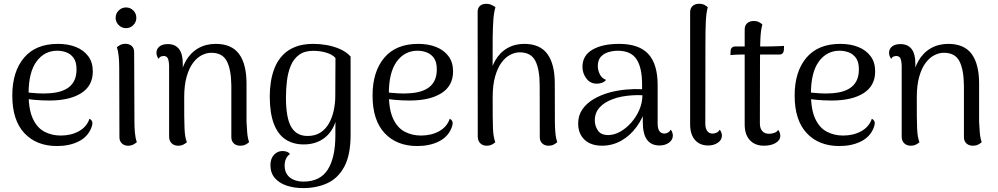

<svg xmlns="http://www.w3.org/2000/svg" viewBox="-20 -750 5212 1003"><path d="M277.7 12.9Q170.3 12.9 107.3 -54.5Q44.2 -122 44.2 -250.8Q44.2 -375.8 105.4 -448.3Q166.5 -520.8 282.5 -520.8Q336.2 -520.8 377 -504.3Q417.8 -487.8 441.3 -456Q464.8 -424.1 464.8 -376.8Q464.8 -301.8 404.2 -263.3Q343.7 -224.9 237.9 -224.9Q196.3 -224.9 158.3 -228.5Q120.4 -232.1 80.8 -240.2L82.7 -272.6Q108 -268.5 141.3 -265.2Q174.5 -261.9 207 -261.5Q242.5 -261.5 273.9 -267.2Q305.3 -272.8 329.1 -287Q352.9 -301.1 366.3 -325.8Q379.8 -350.5 379.8 -387.5Q379.8 -426.3 364.8 -447Q349.9 -467.8 326.8 -476.4Q303.7 -485 279.1 -485Q211.8 -485 170.5 -428.4Q129.3 -371.8 129.3 -261.3Q129.3 -178.4 151.4 -130.5Q173.5 -82.5 211.9 -62.2Q250.3 -41.9 297.3 -41.9Q351.2 -41.9 392 -64.5Q432.9 -87 447.3 -129.3Q457.2 -125.3 461.5 -114.5Q465.7 -103.6 455.8 -79.4Q436.8 -33.6 389 -10.3Q341.2 12.9 277.7 12.9Z M638.4 -602.9Q616.2 -602.9 600.1 -619Q584.1 -635 584.1 -656.8Q584.1 -679.5 600.1 -695.3Q616.2 -711.1 638.4 -711.1Q660.7 -711.1 676.5 -695.3Q692.2 -679.5 692.2 -656.8Q692.2 -635 676.5 -619Q660.7 -602.9 638.4 -602.9ZM682.3 -114.2Q682.3 -85.2 684.7 -57.1Q687.2 -29.1 694.8 -7.4Q689 -2.1 677.4 4.6Q665.8 11.2 648.6 11.2Q629.5 11.2 616.7 -0.8Q603.9 -12.8 603.9 -33.4L602.8 -395.8Q602.8 -425.3 600.4 -453.1Q598 -480.9 590.4 -503.1Q596.2 -508.4 607.5 -514.8Q618.9 -521.2 635.6 -521.2Q655.6 -521.2 668.2 -509.7Q680.8 -498.2 680.8 -476.6Z M910.5 11.2Q889.5 11.2 876.4 -1.7Q863.4 -14.6 863.4 -36.6V-406.2Q862.4 -434.6 856.1 -446.1Q849.8 -457.5 835.2 -457.5Q829.7 -457.5 821.7 -455Q813.7 -452.5 808.7 -442.3Q797.3 -457.5 797.3 -474Q797.3 -494.2 812.9 -507Q828.5 -519.7 856.7 -519.7Q895.1 -519.7 915 -494.2Q934.9 -468.6 934.9 -417.2V-347.3L920.1 -328.7Q925.9 -388.7 950.7 -431.7Q975.4 -474.8 1015.5 -497.8Q1055.7 -520.8 1106.8 -520.8Q1189.8 -520.8 1228.8 -468.1Q1267.8 -415.4 1267.8 -312.7V-114.2Q1268.8 -87.9 1271.3 -58.5Q1273.7 -29.1 1281.3 -7.4Q1273.2 0.2 1262.1 5.7Q1250.9 11.2 1235.2 11.2Q1214.6 11.2 1201.5 -0.8Q1188.5 -12.8 1188.5 -33.4V-303.1Q1187.5 -386.8 1164.8 -430.6Q1142.1 -474.3 1083.5 -474.3Q1059.5 -474.3 1034.5 -461.9Q1009.6 -449.5 988.8 -422.1Q968.1 -394.7 955.2 -350.1Q942.3 -305.5 942.3 -241.5Q942.3 -181.2 942.5 -142Q942.8 -102.8 944 -77.9Q945.2 -53.1 948 -37Q950.9 -21 956.2 -6.9Q950.4 -1.6 938.8 4.8Q927.2 11.2 910.5 11.2Z M1562.7 232.6Q1517.5 232.6 1478.7 220Q1439.8 207.5 1416.2 180.6Q1392.7 153.8 1392.7 112.8Q1392.7 79.1 1411.1 59Q1429.5 39 1455.5 39Q1483.2 39 1494.8 54.5Q1480.3 64.8 1473.6 80.3Q1466.9 95.9 1466.9 114.8Q1466.9 142.5 1479.6 161.3Q1492.2 180.1 1514.8 189.3Q1537.3 198.6 1565.6 198.6Q1652.3 198.6 1692.2 136Q1732 73.5 1732 -44.9Q1732 -58.9 1732 -77.5Q1732 -96 1732.5 -113.5Q1714.4 -57.8 1671.2 -26.7Q1628.1 4.5 1566.2 4.5Q1512 4.5 1472 -21.4Q1432.1 -47.3 1410.7 -103.2Q1389.2 -159 1389.2 -247.9Q1389.2 -285.6 1395.3 -324.3Q1401.4 -363 1415.9 -398.3Q1430.4 -433.5 1456.2 -461.2Q1482 -488.9 1521.7 -504.8Q1561.3 -520.8 1617.5 -520.8Q1650.7 -520.8 1686.2 -514.7Q1721.6 -508.5 1754.8 -494.3Q1788 -480.1 1811.5 -454.8V-45.1Q1811.5 58.8 1779.1 119.7Q1746.8 180.5 1690.8 206.6Q1634.8 232.6 1562.7 232.6ZM1586.6 -39.7Q1627.2 -39.7 1654.8 -58.1Q1682.4 -76.5 1699.2 -106.8Q1715.9 -137 1723.7 -174.2Q1731.5 -211.4 1731.5 -247.9L1732.5 -447.3Q1715.2 -465.9 1683.8 -475.2Q1652.5 -484.5 1616.3 -484.5Q1570.4 -484.5 1542.1 -463.4Q1513.8 -442.4 1499.1 -407.2Q1484.4 -371.9 1479.1 -328.7Q1473.8 -285.4 1473.8 -240.4Q1473.8 -133.5 1501.5 -86.6Q1529.1 -39.7 1586.6 -39.7Z M2159.7 12.9Q2052.3 12.9 1989.3 -54.5Q1926.2 -122 1926.2 -250.8Q1926.2 -375.8 1987.4 -448.3Q2048.5 -520.8 2164.5 -520.8Q2218.2 -520.8 2259 -504.3Q2299.8 -487.8 2323.3 -456Q2346.8 -424.1 2346.8 -376.8Q2346.8 -301.8 2286.2 -263.3Q2225.7 -224.9 2119.9 -224.9Q2078.3 -224.9 2040.3 -228.5Q2002.4 -232.1 1962.8 -240.2L1964.7 -272.6Q1990 -268.5 2023.3 -265.2Q2056.5 -261.9 2089 -261.5Q2124.5 -261.5 2155.9 -267.2Q2187.3 -272.8 2211.1 -287Q2234.9 -301.1 2248.3 -325.8Q2261.8 -350.5 2261.8 -387.5Q2261.8 -426.3 2246.8 -447Q2231.9 -467.8 2208.8 -476.4Q2185.7 -485 2161.1 -485Q2093.8 -485 2052.5 -428.4Q2011.3 -371.8 2011.3 -261.3Q2011.3 -178.4 2033.4 -130.5Q2055.5 -82.5 2093.9 -62.2Q2132.3 -41.9 2179.3 -41.9Q2233.2 -41.9 2274 -64.5Q2314.9 -87 2329.3 -129.3Q2339.2 -125.3 2343.5 -114.5Q2347.7 -103.6 2337.8 -79.4Q2318.8 -33.6 2271 -10.3Q2223.2 12.9 2159.7 12.9Z M2521.8 11.2Q2501.8 11.2 2488.8 -1.7Q2475.8 -14.6 2475.8 -36.6L2475.2 -685.7Q2474.8 -707.3 2486 -718.1Q2497.2 -728.9 2515 -729.8Q2533.5 -731.2 2547.7 -724.3Q2561.8 -717.5 2568.1 -712.2Q2560.1 -685.2 2557.4 -648.4Q2554.8 -611.6 2553.8 -556L2553.2 -347.3L2535.6 -328.7Q2541.5 -388.7 2565.7 -431.7Q2590 -474.8 2629.2 -497.8Q2668.5 -520.8 2718.2 -520.8Q2800.7 -520.8 2839.4 -468.1Q2878.2 -415.4 2878.2 -312.7L2878.7 -114.2Q2878.7 -87.9 2881.1 -58.5Q2883.5 -29.1 2891.2 -7.4Q2883.5 -0.2 2872.4 5.5Q2861.2 11.2 2845.5 11.2Q2825.5 11.2 2812.7 -0.8Q2799.8 -12.8 2799.8 -33.4L2799.3 -303.1Q2799.3 -388.2 2776.4 -432.4Q2753.5 -476.6 2694.9 -476.6Q2670.8 -476.6 2645.9 -464Q2621 -451.4 2600.2 -423.5Q2579.5 -395.6 2566.6 -350.8Q2553.7 -305.9 2553.7 -241.5Q2553.7 -181.2 2553.9 -142Q2554.2 -102.8 2555.3 -77.9Q2556.5 -53.1 2559.4 -37Q2562.3 -21 2567.5 -6.9Q2561.8 -1.6 2550.4 4.8Q2539 11.2 2521.8 11.2Z M3425.2 10Q3382.4 10 3360.2 -19.7Q3337.9 -49.4 3337.9 -113.6V-202.8L3356.5 -194Q3339.5 -133.6 3305.3 -87.1Q3271.2 -40.6 3225 -14.8Q3178.8 11.1 3124.8 11.1Q3066.2 11.1 3033.2 -20.5Q3000.3 -52.2 3000.3 -104.8Q3000.3 -146.3 3021.7 -177.9Q3043.1 -209.5 3080.6 -231.9Q3118.2 -254.2 3165.6 -267.3Q3207.8 -278.3 3252.2 -282.3Q3296.5 -286.2 3334.2 -284V-309.5Q3334.2 -397 3304.9 -441Q3275.6 -484.9 3207.1 -484.9Q3182.7 -484.9 3158.3 -477.7Q3133.9 -470.5 3118.4 -453.1Q3102.9 -435.8 3102.9 -403.9Q3102.9 -384.5 3112.9 -362.9Q3122.8 -341.4 3146 -332.6Q3137.2 -321.7 3123.9 -317.3Q3110.6 -312.9 3097.8 -312.9Q3063.3 -312.9 3043 -340.2Q3022.7 -367.5 3022.7 -400.5Q3022.7 -460 3074.7 -490.4Q3126.8 -520.8 3214 -520.8Q3317.9 -520.8 3366.7 -468.1Q3415.5 -415.4 3415.5 -305.4V-105.2Q3415.5 -52.2 3451.2 -52.2Q3458.8 -52.2 3468.7 -57.3Q3478.5 -62.5 3484.1 -72.7Q3490 -64.8 3492.5 -56.6Q3494.9 -48.4 3494.9 -41.5Q3494.9 -19.5 3474.8 -4.8Q3454.7 10 3425.2 10ZM3161.2 -44.5Q3190.5 -45.5 3221 -62.7Q3251.5 -80 3277.3 -109.2Q3303.2 -138.3 3319.4 -175.2Q3335.5 -212.2 3336.1 -252.4Q3312.8 -254 3284.4 -252.2Q3256.1 -250.5 3229 -245.5Q3201.8 -240.5 3181 -232Q3137.1 -216.3 3112.2 -188.5Q3087.2 -160.7 3087.2 -121.5Q3087.2 -91.7 3104 -67.4Q3120.8 -43.2 3161.2 -44.5Z M3680.1 10Q3635.2 10 3610.2 -19.3Q3585.2 -48.7 3585.2 -100.7V-685.7Q3585.2 -707.3 3598.2 -718.8Q3611.3 -730.3 3631.8 -730.3Q3649.5 -730.3 3660.8 -723.9Q3672.2 -717.5 3677.5 -712.2Q3669.4 -684.1 3667.2 -638.9Q3665.1 -593.7 3665.1 -516.6L3664.5 -105.2Q3664.5 -79.7 3674.3 -65.9Q3684.2 -52.2 3702.8 -52.2Q3713.5 -52.2 3724.2 -57.3Q3734.8 -62.5 3739.8 -72.7Q3746.2 -64.8 3748.7 -56.6Q3751.2 -48.4 3751.2 -41.5Q3751.2 -18.6 3729.8 -4.3Q3708.5 10 3680.1 10Z M3971 11.1Q3923.5 11.1 3896.8 -18.3Q3870.2 -47.6 3870.2 -99.6V-596.2Q3870.2 -617.3 3883.3 -628.8Q3896.4 -640.3 3916.9 -640.3Q3934.5 -640.3 3945.9 -633.9Q3957.3 -627.5 3962.6 -622.2Q3954.5 -594.1 3952.3 -549.1Q3950.2 -504.2 3950.2 -427.1L3949.6 -105.2Q3949.6 -79.7 3961.9 -65.4Q3974.2 -51.1 3997.8 -51.1Q4011.6 -51.1 4025.7 -56.2Q4039.8 -61.4 4044.9 -71.6Q4051.3 -63.8 4053.8 -55.5Q4056.2 -47.3 4056.2 -40.5Q4056.2 -17.5 4032.1 -3.2Q4008 11.1 3971 11.1ZM3795.8 -462.3 3796.8 -485.1Q3797.8 -496.2 3804.2 -501.8Q3810.7 -507.4 3819.3 -507.4H3991.2Q3995.2 -507.4 4007 -507.6Q4018.8 -507.8 4033.5 -508.3Q4048.2 -508.8 4060.1 -509.3Q4071.9 -509.8 4075.9 -510.3L4074.9 -488Q4073.9 -477.4 4068 -471.3Q4062 -465.2 4052.8 -465.2H3855.8Q3845.8 -465.2 3825.8 -464.5Q3805.8 -463.8 3795.8 -462.3Z M4364.7 12.9Q4257.3 12.9 4194.3 -54.5Q4131.2 -122 4131.2 -250.8Q4131.2 -375.8 4192.4 -448.3Q4253.5 -520.8 4369.5 -520.8Q4423.2 -520.8 4464 -504.3Q4504.8 -487.8 4528.3 -456Q4551.8 -424.1 4551.8 -376.8Q4551.8 -301.8 4491.2 -263.3Q4430.7 -224.9 4324.9 -224.9Q4283.3 -224.9 4245.3 -228.5Q4207.4 -232.1 4167.8 -240.2L4169.7 -272.6Q4195 -268.5 4228.3 -265.2Q4261.5 -261.9 4294 -261.5Q4329.5 -261.5 4360.9 -267.2Q4392.3 -272.8 4416.1 -287Q4439.9 -301.1 4453.3 -325.8Q4466.8 -350.5 4466.8 -387.5Q4466.8 -426.3 4451.8 -447Q4436.9 -467.8 4413.8 -476.4Q4390.7 -485 4366.1 -485Q4298.8 -485 4257.5 -428.4Q4216.3 -371.8 4216.3 -261.3Q4216.3 -178.4 4238.4 -130.5Q4260.5 -82.5 4298.9 -62.2Q4337.3 -41.9 4384.3 -41.9Q4438.2 -41.9 4479 -64.5Q4519.9 -87 4534.3 -129.3Q4544.2 -125.3 4548.5 -114.5Q4552.7 -103.6 4542.8 -79.4Q4523.8 -33.6 4476 -10.3Q4428.2 12.9 4364.7 12.9Z M4737.5 11.2Q4716.5 11.2 4703.4 -1.7Q4690.4 -14.6 4690.4 -36.6V-406.2Q4689.4 -434.6 4683.1 -446.1Q4676.8 -457.5 4662.2 -457.5Q4656.7 -457.5 4648.7 -455Q4640.7 -452.5 4635.7 -442.3Q4624.3 -457.5 4624.3 -474Q4624.3 -494.2 4639.9 -507Q4655.5 -519.7 4683.7 -519.7Q4722.1 -519.7 4742 -494.2Q4761.9 -468.6 4761.9 -417.2V-347.3L4747.1 -328.7Q4752.9 -388.7 4777.7 -431.7Q4802.4 -474.8 4842.5 -497.8Q4882.7 -520.8 4933.8 -520.8Q5016.8 -520.8 5055.8 -468.1Q5094.8 -415.4 5094.8 -312.7V-114.2Q5095.8 -87.9 5098.3 -58.5Q5100.7 -29.1 5108.3 -7.4Q5100.2 0.2 5089.1 5.7Q5077.9 11.2 5062.2 11.2Q5041.6 11.2 5028.5 -0.8Q5015.5 -12.8 5015.5 -33.4V-303.1Q5014.5 -386.8 4991.8 -430.6Q4969.1 -474.3 4910.5 -474.3Q4886.5 -474.3 4861.5 -461.9Q4836.6 -449.5 4815.8 -422.1Q4795.1 -394.7 4782.2 -350.1Q4769.3 -305.5 4769.3 -241.5Q4769.3 -181.2 4769.5 -142Q4769.8 -102.8 4771 -77.9Q4772.2 -53.1 4775 -37Q4777.9 -21 4783.2 -6.9Q4777.4 -1.6 4765.8 4.8Q4754.2 11.2 4737.5 11.2Z"/></svg>

Font: Arima Thin
Style: Regular
Weight: 100
Designer: Joana Correia and Natanael Gama
Foundry: NDISCOVER
Version: Version 1.101;gftools[0.9.23]